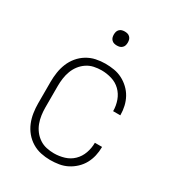

<svg xmlns="http://www.w3.org/2000/svg" viewBox="-173 -813 846 926"><g transform="rotate(30 250.0 -350.5)"><path d="M247 8Q221 8 195 2.5Q169 -3 146 -17Q123 -31 106 -51.5Q89 -72 79 -96.5Q69 -121 65 -147.5Q61 -174 61 -200V-320Q61 -346 65 -372.5Q69 -399 79 -423.5Q89 -448 106 -468.5Q123 -489 146 -503Q169 -517 195 -522.5Q221 -528 247 -528Q272 -528 296 -524Q320 -520 341.5 -509Q363 -498 381 -481Q399 -464 410.5 -443Q422 -422 427.5 -398Q433 -374 433 -350Q433 -349 433 -349Q433 -349 433 -348H393Q393 -348 393 -348.5Q393 -349 393 -349Q393 -378 383 -406Q373 -434 352.5 -454Q332 -474 304 -482.5Q276 -491 247 -491Q226 -491 205 -486.5Q184 -482 166 -470Q148 -458 135 -441Q122 -424 114.5 -404Q107 -384 104 -362.5Q101 -341 101 -320V-200Q101 -179 104 -157.5Q107 -136 114.5 -116Q122 -96 135 -79Q148 -62 166 -50Q184 -38 205 -33.5Q226 -29 247 -29Q276 -29 304 -37.5Q332 -46 352.5 -66Q373 -86 383 -114Q393 -142 393 -171Q393 -171 393 -171.5Q393 -172 393 -172H433Q433 -171 433 -171Q433 -171 433 -170Q433 -146 427.5 -122Q422 -98 410.5 -77Q399 -56 381 -39Q363 -22 341.5 -11Q320 0 296 4Q272 8 247 8ZM250 -631Q242 -631 234.5 -633Q227 -635 221 -641Q215 -647 213 -654.5Q211 -662 211 -670Q211 -678 213 -685.5Q215 -693 221 -699Q227 -705 234.5 -707Q242 -709 250 -709Q258 -709 265.5 -707Q273 -705 279 -699Q285 -693 287 -685.5Q289 -678 289 -670Q289 -662 287 -654.5Q285 -647 279 -641Q273 -635 265.5 -633Q258 -631 250 -631Z"/></g></svg>

Font: Zed Sans Extralight
Style: Regular
Weight: 200
Designer: Belleve Invis
Foundry: Belleve Invis
Version: Version 1.0.0; ttfautohint (v1.8.4)